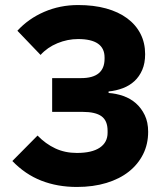

<svg xmlns="http://www.w3.org/2000/svg" viewBox="-20 -730 648 762"><path d="M285 12Q208 12 144 -13Q80 -38 29 -91L129 -192Q161 -159 199.5 -141Q238 -123 285 -123Q345 -123 376 -144Q407 -165 407 -203V-211Q407 -251 383 -268.5Q359 -286 308 -286H187V-420H302Q395 -420 395 -497V-502Q395 -575 290 -575Q248 -575 208 -558.5Q168 -542 141 -512L49 -608Q93 -656 155.5 -683Q218 -710 290 -710Q352 -710 401 -696.5Q450 -683 484.5 -657.5Q519 -632 537.5 -596Q556 -560 556 -515Q556 -479 544.5 -452.5Q533 -426 513.5 -408Q494 -390 467.5 -380Q441 -370 411 -367V-361Q441 -359 469.5 -349Q498 -339 519.5 -320Q541 -301 554.5 -273Q568 -245 568 -207Q568 -158 548 -118Q528 -78 491.5 -49Q455 -20 402.5 -4Q350 12 285 12Z"/></svg>

Font: Aneliza ExtraBold
Style: Regular
Weight: 800
Designer: Mike Abbink, Paul van der Laan, Pieter van Rosmalen
Foundry: Bold Monday
Version: Version 3.001;September 8, 2019;FontCreator 11.5.0.2425 64-b